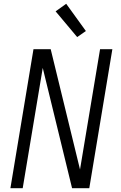

<svg xmlns="http://www.w3.org/2000/svg" viewBox="-20 -995 640 1015"><path d="M35 0 157 -735H248L403 -99L509 -735H574L452 0H361L206 -636L100 0ZM388 -799 274 -935 330 -975 434 -831Z"/></svg>

Font: Iosevka Curly Light Extended
Style: Italic
Weight: 300
Width: 7
Italic angle: -9°
Monospace: yes
Designer: Belleve Invis
Foundry: Belleve Invis
Version: Version 11.1.0; ttfautohint (v1.8.3)